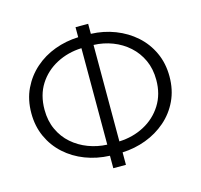

<svg xmlns="http://www.w3.org/2000/svg" viewBox="-107 -859 1024 976"><g transform="rotate(-15 405.5 -371.0)"><path d="M371.8 0V-65.6Q303.6 -68.3 243.7 -91.3Q183.8 -114.3 138.4 -155.3Q92.9 -196.3 67.3 -252.6Q41.6 -309 41.6 -377Q41.6 -449 68.8 -505.5Q95.9 -562 141.9 -602.5Q187.8 -643 247.1 -665Q306.3 -687 371.8 -689.4V-742.1H438.3V-689.4Q505.1 -687 564.8 -663.9Q624.6 -640.7 670.4 -600.1Q716.2 -559.4 742.3 -502.9Q768.5 -446.4 768.5 -377Q768.5 -306.7 741.7 -250.1Q714.9 -193.4 668.3 -153.1Q621.7 -112.7 562.5 -90.5Q503.2 -68.3 438.3 -65.6V0ZM373.2 -123.7V-631.3Q301.4 -628.6 241.6 -597.2Q181.8 -565.8 146.4 -510.1Q111 -454.4 111 -377Q111 -318.5 132.5 -272.2Q153.9 -225.9 190.8 -193.7Q227.6 -161.5 274.9 -143.6Q322.2 -125.7 373.2 -123.7ZM436.9 -123.7Q509 -126.4 568.4 -158Q627.9 -189.5 663.5 -245.7Q699.1 -301.9 699.1 -377Q699.1 -435.5 678 -481.5Q656.9 -527.4 620.2 -560.3Q583.5 -593.2 536.1 -611.4Q488.6 -629.6 436.9 -631.3Z"/></g></svg>

Font: Raleway Thin
Style: Regular
Weight: 100
Designer: Matt McInerney, Pablo Impallari, Rodrigo Fuenzalida
Foundry: Matt McInerney, Pablo Impallari, Rodrigo Fuenzalida
Version: Version 4.026